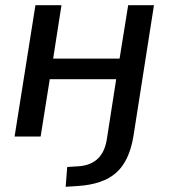

<svg xmlns="http://www.w3.org/2000/svg" viewBox="-20 -524 648 737"><path d="M232 193 238 117 285 114Q375 106 390 11L426 -220H171L136 0H36L116 -504H216L184 -299H439L472 -504H571L492 0Q476 95 425.5 139.5Q375 184 278 190Z"/></svg>

Font: Winston Medium
Style: Italic
Weight: 500
Italic angle: -9°
Designer: Original fonts by Vernon Adams / Changes by Cristiano Sobral
Foundry: Original fonts by Vernon Adams / Changes by Cristiano Sobral
Version: Version 2.503;July 17, 2020;FontCreator 13.0.0.2655 64-bit